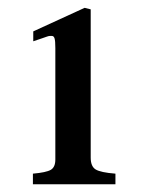

<svg xmlns="http://www.w3.org/2000/svg" viewBox="-20 -773 373 493"><path d="M276.4 -299.8H64.5V-327.1Q98.6 -330.1 110.4 -336.9Q122.1 -343.8 122.1 -363.3V-649.4Q122.1 -668 120.1 -674.3Q118.2 -680.7 113.3 -680.7Q110.4 -680.7 107.9 -680.7Q105.5 -680.7 101.1 -679.2Q96.7 -677.7 88.4 -674.8Q80.1 -671.9 65.4 -667V-692.4L197.3 -752.9L212.9 -749V-368.2Q212.9 -345.7 225.6 -337.9Q238.3 -330.1 276.4 -327.1Z"/></svg>

Font: Jomolhari
Style: Regular
Weight: 400
Designer: Christopher J. Fynn
Foundry: Christopher  J.  Fynn (Karma Drubgy¸ Tenzin).
Version: Version alpha 0.003c 2006